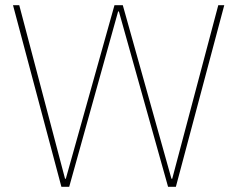

<svg xmlns="http://www.w3.org/2000/svg" viewBox="-20 -718 912 738"><path d="M216 0 30 -698H54L230 -31H233L420 -698H452L639 -31H642L819 -698H842L656 0H626L437 -674H434L246 0Z"/></svg>

Font: IBM Plex Sans Hebrew Thin
Style: Regular
Weight: 100
Designer: Mike Abbink, Paul van der Laan, Pieter van Rosmalen, Yanek Iontef
Foundry: Bold Monday
Version: Version 1.2